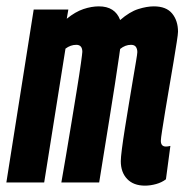

<svg xmlns="http://www.w3.org/2000/svg" viewBox="-36 -574 582 604"><path d="M420 10Q384 10 364 -11Q344 -32 344 -67Q344 -78 347.5 -105.5Q351 -133 357 -170.5Q363 -208 369.5 -247.5Q376 -287 382 -322.5Q388 -358 392 -381.5Q396 -405 396 -410Q396 -420 391.5 -426.5Q387 -433 376 -433Q358 -433 342 -420Q341 -416 340.5 -410Q340 -404 339 -399Q334 -363 325.5 -309Q317 -255 307.5 -195.5Q298 -136 289.5 -84Q281 -32 276 0H157Q163 -34 171.5 -84Q180 -134 189 -189Q198 -244 206 -293Q214 -342 218.5 -374.5Q223 -407 223 -411Q223 -433 204 -433Q186 -433 170 -421L103 0H-16L70 -544H179L174 -515Q201 -537 226.5 -545.5Q252 -554 275 -554Q326 -554 342 -511Q372 -537 399 -545.5Q426 -554 448 -554Q487 -554 505.5 -531.5Q524 -509 524 -474Q524 -467 520 -441.5Q516 -416 510 -379.5Q504 -343 497 -303Q490 -263 484 -226Q478 -189 474 -163.5Q470 -138 470 -131Q470 -113 486 -113Q489 -113 492.5 -113.5Q496 -114 500 -115L486 -10Q473 0 455 5Q437 10 420 10Z"/></svg>

Font: Georama ExtraCondensed
Style: Bold Italic
Weight: 700
Width: 2
Italic angle: -9°
Designer: Jean-Baptiste Levee
Foundry: Production Type
Version: Version 1.000